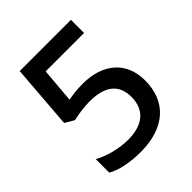

<svg xmlns="http://www.w3.org/2000/svg" viewBox="-200 -838 973 973"><g transform="rotate(-45 286.0 -352.0)"><path d="M282 -443C235 -443 201 -437 178 -433L194 -620H469V-714H102L75 -369L124 -340C152 -347 204 -355 242 -355C358 -355 410 -307 410 -221C410 -124 345 -79 245 -79C183 -79 107 -98 59 -126V-29C104 -3 172 10 246 10C420 10 518 -81 518 -231C518 -367 424 -443 282 -443Z"/></g></svg>

Font: Noto Sans Bassa Vah Medium
Style: Regular
Weight: 500
Designer: Monotype Design Team
Foundry: Monotype Imaging Inc.
Version: Version 2.002